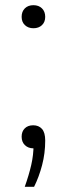

<svg xmlns="http://www.w3.org/2000/svg" viewBox="-20 -567 258 741"><path d="M75.5 154Q91.5 109 100.5 70Q109.5 31 109.5 -9L118 5.5H109Q89 5.5 76.2 -6.8Q63.5 -19 63.5 -39.5Q63.5 -59.5 75.5 -71.5Q87.5 -83.5 108 -83.5Q129.5 -83.5 142 -69.5Q154.5 -55.5 154.5 -24.5Q154.5 24.5 142.5 70.2Q130.5 116 111.5 154ZM109 -458Q89 -458 76.2 -470Q63.5 -482 63.5 -502Q63.5 -522.5 76 -534.8Q88.5 -547 109 -547Q129.5 -547 142 -534.8Q154.5 -522.5 154.5 -502Q154.5 -482 142 -470Q129.5 -458 109 -458Z"/></svg>

Font: Encode Sans SC Condensed Thin Light
Style: Regular
Weight: 300
Version: Version 3.002